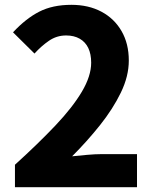

<svg xmlns="http://www.w3.org/2000/svg" viewBox="-20 -776 639 796"><path d="M42 0V-93Q139 -181 210 -256Q281 -331 319.5 -396Q358 -461 358 -516Q358 -552 346 -577Q334 -602 310.5 -615.5Q287 -629 254 -629Q215 -629 183 -607Q151 -585 123 -554L34 -642Q87 -699 142.5 -727.5Q198 -756 276 -756Q347 -756 400.5 -727.5Q454 -699 484 -647Q514 -595 514 -525Q514 -460 481 -392Q448 -324 394.5 -257Q341 -190 279 -128Q307 -131 341 -134Q375 -137 400 -137H548V0Z"/></svg>

Font: Noto Sans KR ExtraBold
Style: Regular
Weight: 800
Designer: Ryoko NISHIZUKA  (kana, bopomofo & ideographs); Paul D. Hunt (Latin, Greek & Cyrillic); Sandoll Communications , Soo-you
Foundry: Adobe
Version: Version 2.004-H2;hotconv 1.0.118;makeotfexe 2.5.65603